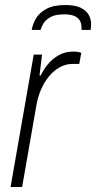

<svg xmlns="http://www.w3.org/2000/svg" viewBox="-20 -743 382 763"><path d="M22 0 114 -526H147L137 -443H142Q153 -467 171 -488.5Q189 -510 214 -524Q239 -538 271 -538Q282 -538 290.5 -536.5Q299 -535 303 -533L295 -489H269Q242 -489 218 -476Q194 -463 175 -440Q156 -417 143 -387Q130 -357 124 -321L68 0ZM240 -723Q279 -723 301 -712Q323 -701 332.5 -684Q342 -667 342 -647Q342 -641 341.5 -635.5Q341 -630 340 -624H304Q305 -648 297.5 -661Q290 -674 274.5 -680Q259 -686 235 -686Q200 -686 180.5 -675Q161 -664 152.5 -649.5Q144 -635 141 -624H106Q110 -648 123.5 -670.5Q137 -693 165 -708Q193 -723 240 -723Z"/></svg>

Font: Archivo SemiCondensed Thin
Style: Italic
Weight: 250
Width: 4
Italic angle: -10°
Designer: Hector Gatti
Foundry: Omnibus-Type
Version: Version 2.001